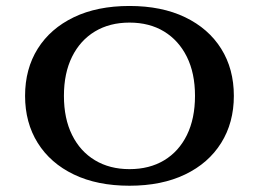

<svg xmlns="http://www.w3.org/2000/svg" viewBox="-20 -602 855 634"><path d="M407.5 11.3Q301 11.3 223.8 -25.9Q146.5 -63 104.6 -130Q62.8 -196.9 62.8 -285.5Q62.8 -374.4 104.6 -441.2Q146.5 -507.9 223.8 -545.1Q301 -582.3 407.5 -582.3Q513.9 -582.3 591.2 -545.1Q668.5 -507.9 710.3 -441.2Q752.2 -374.4 752.2 -285.5Q752.2 -196.9 710.3 -130Q668.5 -63 591.2 -25.9Q513.9 11.3 407.5 11.3ZM407.5 -43.5Q473.4 -43.5 521.9 -72.6Q570.4 -101.7 597.2 -156.1Q623.9 -210.5 623.9 -285.5Q623.9 -360.4 597 -414.5Q570.1 -468.5 521.8 -498Q473.4 -527.4 407.5 -527.4Q342.3 -527.4 293.6 -498.2Q244.9 -468.9 218 -414.7Q191.1 -360.4 191.1 -285.5Q191.1 -210.5 218 -156.3Q244.9 -102 293.6 -72.8Q342.3 -43.5 407.5 -43.5Z"/></svg>

Font: Playfair 5pt SemiExpanded Light
Style: Regular
Weight: 300
Width: 6
Designer: Claus Eggers Sørensen
Foundry: Claus Eggers Sørensen
Version: Version 2.203